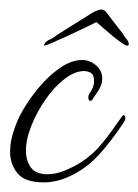

<svg xmlns="http://www.w3.org/2000/svg" viewBox="-20 -365 288 400"><path d="M71 15Q32 15 16.5 -4Q1 -23 1 -49Q1 -68 7.5 -89Q14 -110 23 -127Q38 -155 59.5 -181Q81 -207 105 -223.5Q129 -240 151 -240Q167 -240 180 -229Q193 -218 193 -201Q193 -194 190 -186Q187 -179 182.5 -172.5Q178 -166 174 -160Q172 -155 168 -155Q164 -155 164 -162Q164 -167 167 -171Q170 -175 173 -182Q176 -189 176 -196Q176 -209 169.5 -213Q163 -217 155 -217Q136 -217 114.5 -200.5Q93 -184 75 -158Q57 -132 45.5 -103.5Q34 -75 34 -51Q34 -31 44 -16.5Q54 -2 79 -2Q96 -2 114.5 -9.5Q133 -17 149 -27Q175 -44 194.5 -68.5Q214 -93 233 -121Q236 -125 238 -125Q240 -125 241 -121Q242 -117 239 -112Q221 -84 197 -55Q173 -26 149 -11Q131 1 111 8Q91 15 71 15ZM72 -270Q72 -270 72 -272Q75 -280 87 -284Q101 -294 125.5 -309Q150 -324 167 -335Q173 -339 179.5 -342Q186 -345 191 -345Q196 -345 199 -342Q202 -339 205 -335Q213 -324 225 -309Q237 -294 243 -284Q245 -283 247 -278.5Q249 -274 248 -272Q248 -270 244 -270Q241 -270 227.5 -280Q214 -290 200.5 -302Q187 -314 181 -319Q173 -315 156.5 -307Q140 -299 121.5 -290.5Q103 -282 89 -276Q75 -270 72 -270Z"/></svg>

Font: Waterfall
Style: Regular
Weight: 400
Designer: Robert E. Leuschke
Foundry: Robert E. Leuschke
Version: Version 1.010; ttfautohint (v1.8.3)